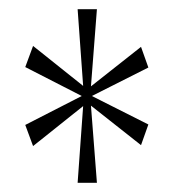

<svg xmlns="http://www.w3.org/2000/svg" viewBox="-20 -780 383 418"><path d="M149 -382H191L178 -550L287 -464L303 -509L180 -571L303 -633L287 -678L178 -592L191 -760H149L161 -593L52 -680L35 -634L158 -571L35 -508L52 -462L161 -549Z"/></svg>

Font: Noto Serif Hebrew ExtraCondensed Thin
Style: Regular
Weight: 100
Width: 2
Designer: Monotype Design Team
Foundry: Monotype Imaging Inc.
Version: Version 2.004